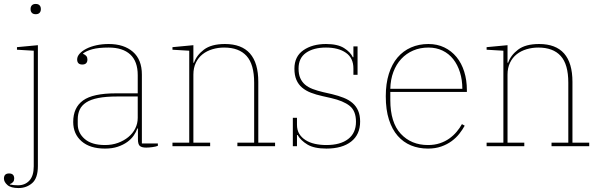

<svg xmlns="http://www.w3.org/2000/svg" viewBox="-45 -741 3036 973"><path d="M49 212Q10 212 -7.5 196.5Q-25 181 -25 164Q-25 138 1 138Q27 138 27 164Q27 184 5 192V194Q14 196 24.5 197Q35 198 46 198Q82 198 104 174Q126 150 126 102V-484L41 -489V-502L147 -512V100Q147 162 118 187Q89 212 49 212ZM136 -669Q123 -669 116.5 -676Q110 -683 110 -694V-696Q110 -707 116.5 -714Q123 -721 136 -721Q149 -721 155.5 -714Q162 -707 162 -696V-694Q162 -683 155.5 -676Q149 -669 136 -669Z M487 12Q411 12 368.5 -25Q326 -62 326 -123Q326 -196 376 -232Q426 -268 542 -268H653V-360Q653 -430 615 -465Q577 -500 506 -500Q454 -500 423 -491.5Q392 -483 376 -470V-468Q398 -460 398 -440Q398 -414 372 -414Q346 -414 346 -440Q346 -455 358.5 -469Q371 -483 392.5 -494Q414 -505 443 -511.5Q472 -518 506 -518Q583 -518 628.5 -478.5Q674 -439 674 -363V-14H755V-2Q746 2 727.5 4.5Q709 7 696 7Q673 7 663.5 -1.5Q654 -10 654 -35V-90H651Q645 -72 632.5 -54Q620 -36 600 -21.5Q580 -7 552 2.5Q524 12 487 12ZM487 -6Q523 -6 553 -17Q583 -28 605.5 -46.5Q628 -65 640.5 -90Q653 -115 653 -144V-252H548Q492 -252 453.5 -244.5Q415 -237 392 -222Q369 -207 359 -185.5Q349 -164 349 -136V-112Q349 -67 384.5 -36.5Q420 -6 487 -6Z M829 -18H914V-484L829 -489V-502L935 -512V-423H938Q951 -461 988.5 -489.5Q1026 -518 1095 -518Q1264 -518 1264 -326V-18H1349V0H1158V-18H1243V-322Q1243 -415 1204.5 -457.5Q1166 -500 1091 -500Q1060 -500 1031.5 -491.5Q1003 -483 981.5 -466Q960 -449 947.5 -423Q935 -397 935 -363V-18H1020V0H829Z M1609 12Q1547 12 1513 -8.5Q1479 -29 1463 -57H1460V0H1439V-144H1460V-109Q1460 -82 1471.5 -63Q1483 -44 1503.5 -31Q1524 -18 1551 -12Q1578 -6 1609 -6Q1680 -6 1719.5 -36.5Q1759 -67 1759 -124Q1759 -179 1727 -204.5Q1695 -230 1633 -244L1589 -254Q1557 -261 1531 -271Q1505 -281 1486 -297Q1467 -313 1457 -336.5Q1447 -360 1447 -393Q1447 -455 1492.5 -486.5Q1538 -518 1607 -518Q1666 -518 1698.5 -497.5Q1731 -477 1743 -451H1746V-506H1767V-362H1746V-394Q1746 -447 1708 -473.5Q1670 -500 1607 -500Q1544 -500 1506 -473.5Q1468 -447 1468 -394Q1468 -365 1476.5 -345.5Q1485 -326 1500.5 -312.5Q1516 -299 1539.5 -290Q1563 -281 1593 -274L1637 -264Q1670 -256 1696.5 -245.5Q1723 -235 1741.5 -219Q1760 -203 1770 -180Q1780 -157 1780 -125Q1780 -59 1734.5 -23.5Q1689 12 1609 12Z M2124 12Q2077 12 2038 -4Q1999 -20 1970.5 -52.5Q1942 -85 1926 -135Q1910 -185 1910 -253Q1910 -317 1925.5 -366.5Q1941 -416 1969.5 -449.5Q1998 -483 2038 -500.5Q2078 -518 2126 -518Q2171 -518 2207 -500.5Q2243 -483 2268.5 -452Q2294 -421 2307.5 -378Q2321 -335 2321 -284V-275H1933V-234Q1933 -120 1986 -63Q2039 -6 2124 -6Q2157 -6 2184 -15Q2211 -24 2232 -39Q2253 -54 2269 -73Q2285 -92 2296 -112L2310 -104Q2299 -84 2283 -63.5Q2267 -43 2244 -26Q2221 -9 2191 1.5Q2161 12 2124 12ZM2298 -291Q2298 -336 2286 -374.5Q2274 -413 2252 -441Q2230 -469 2198 -484.5Q2166 -500 2126 -500Q2084 -500 2049 -485Q2014 -470 1988.5 -442.5Q1963 -415 1948.5 -376.5Q1934 -338 1933 -291Z M2421 -18H2506V-484L2421 -489V-502L2527 -512V-423H2530Q2543 -461 2580.5 -489.5Q2618 -518 2687 -518Q2856 -518 2856 -326V-18H2941V0H2750V-18H2835V-322Q2835 -415 2796.5 -457.5Q2758 -500 2683 -500Q2652 -500 2623.5 -491.5Q2595 -483 2573.5 -466Q2552 -449 2539.5 -423Q2527 -397 2527 -363V-18H2612V0H2421Z"/></svg>

Font: IBM Plex Serif Thin
Style: Regular
Weight: 100
Designer: Mike Abbink, Paul van der Laan, Pieter van Rosmalen
Foundry: Bold Monday
Version: Version 3.001